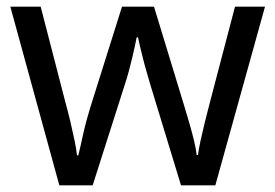

<svg xmlns="http://www.w3.org/2000/svg" viewBox="-20 -557 826 576"><path d="M431 -303Q425 -324 419 -344.5Q413 -365 408.5 -383.5Q404 -402 400 -418Q396 -434 394 -445H390Q388 -434 384.5 -418Q381 -402 376.5 -383Q372 -364 366.5 -343.5Q361 -323 354 -302L258 -1H158L11 -537H102L176 -251Q184 -222 191 -192.5Q198 -163 203.5 -136.5Q209 -110 211 -91H215Q218 -103 222 -121Q226 -139 230.5 -159Q235 -179 240.5 -199Q246 -219 251 -235L346 -537H442L534 -235Q541 -212 548.5 -186Q556 -160 562 -135.5Q568 -111 570 -92H574Q576 -109 581.5 -134.5Q587 -160 594.5 -190.5Q602 -221 610 -251L685 -537H775L626 -1H523Z"/></svg>

Font: binaryhoriontal115
Style: Book
Weight: 400
Designer: Jelle Bosma - Monotype Design Team
Foundry: Monotype Imaging Inc.
Version: Version 2.003